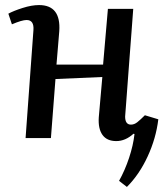

<svg xmlns="http://www.w3.org/2000/svg" viewBox="-20 -545 645 758"><path d="M384 -241 199 -233 181 0H81L112 -426Q115 -466 85 -466Q67 -466 27 -449L13 -491Q33 -502 69 -513.5Q105 -525 134 -525Q221 -525 214 -422Q211 -387 208.5 -355.5Q206 -324 203 -290H387L406 -510H506Q503 -468 499 -416Q495 -364 491 -311Q487 -258 483.5 -211Q480 -164 477.5 -130.5Q475 -97 474 -85Q474 -53 497 -53Q510 -53 522 -62.5Q534 -72 552 -90L605 -74Q596 1 563 72.5Q530 144 481 193L450 169Q473 128 489.5 78.5Q506 29 511 -16L507 -17Q475 12 439 12Q402 12 384.5 -12.5Q367 -37 370 -82Z"/></svg>

Font: Literata 36pt Medium
Style: Italic
Weight: 500
Italic angle: -2°
Designer: Latin by Veronika Burian and Jose Scaglione. Greek by Irene Vlachou. Cyrillic by Vera Evstafieva
Foundry: TypeTogether
Version: Version 3.002